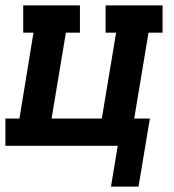

<svg xmlns="http://www.w3.org/2000/svg" viewBox="-24 -540 644 711"><path d="M387 151 412 0H-4V-101H48L100 -419H62V-520H272V-419H220L167 -101H353L406 -419H367V-520H578V-419H526L473 -101H531L489 151Z"/></svg>

Font: Iosevka Etoile Oblique
Style: Bold
Weight: 700
Italic angle: -9°
Designer: Belleve Invis
Foundry: Belleve Invis
Version: Version 15.5.2; ttfautohint (v1.8.4)